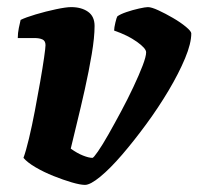

<svg xmlns="http://www.w3.org/2000/svg" viewBox="-20 -520 558 540"><path d="M219 0Q206 0 182 -7Q158 -14 130.5 -25Q103 -36 80 -49.5Q57 -63 46 -76Q53 -95 61.5 -130.5Q70 -166 78 -208Q86 -250 93 -290Q100 -330 104 -358Q108 -386 108 -393Q108 -405 99.5 -409Q91 -413 77 -413H30Q30 -427 33 -441.5Q36 -456 38 -464Q52 -471 80.5 -479.5Q109 -488 137.5 -494Q166 -500 180 -500Q209 -500 227.5 -487Q246 -474 246 -447Q246 -415 238 -367.5Q230 -320 218.5 -268.5Q207 -217 196 -172.5Q185 -128 179 -102Q197 -89 213.5 -82.5Q230 -76 240 -76Q243 -76 255.5 -94Q268 -112 285 -142Q302 -172 320.5 -206.5Q339 -241 355 -275Q371 -309 381 -335Q391 -361 391 -373Q391 -384 365 -402.5Q339 -421 301 -434Q301 -442 304.5 -456.5Q308 -471 310 -474Q318 -480 335.5 -486Q353 -492 371 -496Q389 -500 396 -500Q406 -500 425.5 -491Q445 -482 466.5 -469.5Q488 -457 503 -444.5Q518 -432 518 -426Q518 -398 500.5 -356Q483 -314 454.5 -266Q426 -218 391.5 -171Q357 -124 323.5 -85Q290 -46 262 -23Q234 0 219 0Z"/></svg>

Font: Texturina Black
Style: Italic
Weight: 900
Italic angle: -11°
Designer: Guillermo Torres Carreño
Foundry: Omnibus-Type
Version: Version 1.002; ttfautohint (v1.8.3)